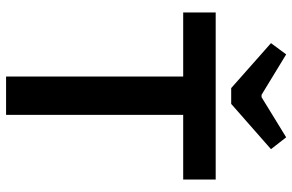

<svg xmlns="http://www.w3.org/2000/svg" viewBox="-185 -777 962 632"><g transform="rotate(90 296.0 -461.0)"><path d="M270 -741 122 -872 159 -922 292 -841H300L432 -922L471 -872L322 -741ZM571 -583H358V0H232V-583H21V-690H571Z"/></g></svg>

Font: Exo 2.0 Semi Bold
Style: Regular
Weight: 600
Designer: Natanael Gama
Version: Version 1.001;PS 001.001;hotconv 1.0.70;makeotf.lib2.5.58329